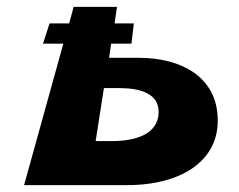

<svg xmlns="http://www.w3.org/2000/svg" viewBox="-20 -540 696 558"><path d="M326 -284C386 -284 443 -269 441 -212C439 -150 374 -130 306 -130H258L282 -284ZM350 -2C510 -2 624 -76 612 -208C603 -318 506 -372 383 -372H297L303 -413H362L369 -472H313L320 -520H194L181 -472H124L105 -413H164L50 -2Z"/></svg>

Font: Hussar Milosc
Style: Bold
Weight: 700
Foundry: Cannot Into Space Fonts
Version: Version 1.02